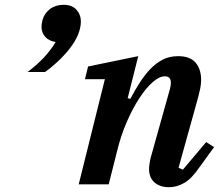

<svg xmlns="http://www.w3.org/2000/svg" viewBox="-20 -768 920 800"><path d="M95 -468Q137 -500 164.5 -530Q192 -560 212 -593Q184 -597 168.5 -614.5Q153 -632 153 -655Q153 -662 154 -669.5Q155 -677 157 -684Q165 -713 188.5 -730.5Q212 -748 245 -748Q280 -748 298.5 -727.5Q317 -707 317 -678Q317 -663 313 -648Q307 -622 291.5 -596.5Q276 -571 256 -548Q236 -525 213 -504.5Q190 -484 168 -468H95ZM685 12Q662 12 646 5.5Q630 -1 620 -11.5Q610 -22 605.5 -35Q601 -48 601 -62Q601 -74 603.5 -89Q606 -104 609 -115L688 -397Q692 -412 692 -423Q692 -450 667 -450Q644 -450 616.5 -426Q589 -402 561 -359.5Q533 -317 508 -259.5Q483 -202 467 -135L433 0H308L417 -438H334L347 -491L556 -534L512 -359L523 -356Q542 -392 562.5 -424Q583 -456 606.5 -480.5Q630 -505 658 -519.5Q686 -534 722 -534Q772 -534 795 -507Q818 -480 818 -435Q818 -418 814.5 -400.5Q811 -383 806 -364L724 -69L742 -61L839 -176L872 -155L811 -71Q779 -24 748 -6Q717 12 685 12Z"/></svg>

Font: IBM Plex Serif SmBld
Style: Italic
Weight: 600
Italic angle: -14°
Designer: Mike Abbink, Paul van der Laan, Pieter van Rosmalen
Foundry: Bold Monday
Version: Version 3.001